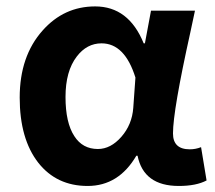

<svg xmlns="http://www.w3.org/2000/svg" viewBox="-20 -581 688 614"><path d="M551.8 13.7Q439.5 13.7 419.9 -83H416Q359.4 13.7 260.3 13.7Q161.1 13.7 102.5 -60.5Q43 -136.7 43 -269Q43 -401.4 116.2 -483.4Q184.6 -560.5 284.2 -560.5Q391.6 -560.5 439.5 -442.4H443.4L462.9 -546.9H603.5Q598.6 -525.4 588.9 -478.5Q533.2 -227.5 533.2 -154.3Q533.2 -103.5 586.9 -103.5Q605.5 -103.5 623 -110.4L640.6 -3.9Q607.4 13.7 551.8 13.7ZM293 -104.5Q334 -104.5 368.2 -143.6Q402.3 -182.6 406.2 -236.3L413.1 -333Q378.9 -442.4 304.7 -442.4Q257.8 -442.4 225.6 -400.4Q189.5 -353.5 189.5 -271Q189.5 -188.5 217.8 -145.5Q244.1 -104.5 293 -104.5Z"/></svg>

Font: Bpmf GenYo Gothic B
Style: B
Weight: 700
Foundry: But Ko
Version: Version 1.320